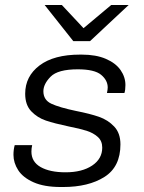

<svg xmlns="http://www.w3.org/2000/svg" viewBox="-20 -740 576 770"><path d="M483 -399Q483 -379 479 -367H409Q412 -382 412 -389Q412 -418 385.5 -440Q359 -462 292 -462Q212 -462 183 -432.5Q154 -403 154 -374Q154 -339 186 -324Q218 -309 285 -295Q341 -284 377 -271.5Q413 -259 438 -232.5Q463 -206 463 -161Q463 -71 399 -30.5Q335 10 233 10H224Q157 10 114.5 -9Q72 -28 53 -57.5Q34 -87 34 -119Q34 -140 39 -158H109Q106 -145 106 -132Q106 -91 143 -70Q180 -49 243 -49Q309 -49 349.5 -76Q390 -103 390 -148Q390 -175 372 -191Q354 -207 327.5 -215.5Q301 -224 255 -233Q198 -245 164 -256.5Q130 -268 105.5 -293.5Q81 -319 81 -364Q81 -434 138.5 -477.5Q196 -521 301 -521H308Q365 -521 404.5 -504Q444 -487 463.5 -459Q483 -431 483 -399ZM315 -627 426 -720H496L341 -575H274L159 -720H228Z"/></svg>

Font: Chivo Light Italic
Style: Regular
Weight: 300
Italic angle: -8.05°
Designer: Hector Gatti
Foundry: Omnibus-Type
Version: Version 1.007